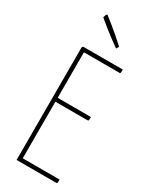

<svg xmlns="http://www.w3.org/2000/svg" viewBox="-231 -967 820 1023"><g transform="rotate(30 178.5 -456.0)"><path d="M71 0V-690Q71 -690 72.5 -695Q74 -700 81 -700H320Q320 -690 320 -685Q320 -680 318.5 -678Q317 -676 314 -676H95V-24H322Q322 -14 321.5 -8.5Q321 -3 319.5 -1.5Q318 0 314 0ZM87 -372V-396H300Q300 -381 299 -376.5Q298 -372 292 -372ZM233 -779Q205 -799 179 -818.5Q153 -838 133.5 -854Q114 -870 102.5 -879.5Q91 -889 91 -889Q91 -889 94.5 -900.5Q98 -912 104 -912Q104 -912 116 -902.5Q128 -893 148.5 -876.5Q169 -860 193.5 -839Q218 -818 243 -795Q243 -795 240.5 -791Q238 -787 235.5 -783Q233 -779 233 -779Z"/></g></svg>

Font: Yanone Kaffeesatz ExtraLight
Style: Regular
Weight: 200
Designer: Yanone (Cyrillic: Daniel Pouzeot, Huerta Tipografica, and Cyreal)
Foundry: Yanone
Version: Version 2.003